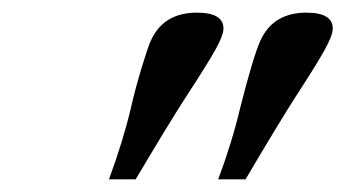

<svg xmlns="http://www.w3.org/2000/svg" viewBox="-20 -743 543 302"><path d="M151.4 -460.9Q174.3 -523.4 186 -573.7Q192.4 -602.1 202.6 -636Q212.9 -669.9 217.3 -679.2Q237.3 -723.1 289.6 -723.1Q331.5 -723.1 331.5 -698.2Q331.5 -687.5 318.8 -664.8Q306.2 -642.1 272 -589.8Q243.7 -545.9 193.4 -460.9ZM323.2 -460.9Q344.7 -518.1 357.9 -573.7Q377.9 -652.8 389.6 -679.2Q409.7 -723.1 461.9 -723.1Q503.4 -723.1 503.4 -698.2Q503.4 -687.5 490.7 -664.6Q478 -641.6 444.3 -589.8Q416 -545.4 366.2 -460.9Z"/></svg>

Font: Elstob 14pt
Style: Italic
Weight: 400
Italic angle: -20°
Designer: Peter S. Baker
Version: Version 1.015